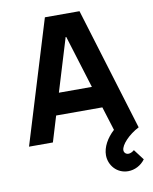

<svg xmlns="http://www.w3.org/2000/svg" viewBox="-101 -795 885 1109"><g transform="rotate(-10 341.5 -240.5)"><path d="M20 0H160L205.5 -150H476.5L520 -10.5C476.5 29 449 79 449 126C449 185 494 239 560 239C598 239 636 220 660 187L613 125C601 135 589 140 579 140C564 140 553 129 553 115C553 84 602 31 663 0L443 -720H240ZM244 -277 340 -592.5 437.5 -277Z"/></g></svg>

Font: Eudonet ExtraBold
Style: Regular
Weight: 800
Designer: Mikhail Sharanda
Foundry: Mikhail Sharanda
Version: Version 4.503;Glyphs 3.1.2 (3151)